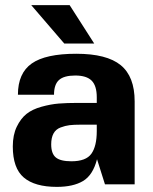

<svg xmlns="http://www.w3.org/2000/svg" viewBox="-20 -720 596 750"><path d="M390 0 359 -98Q343 -36 304.5 -13Q266 10 202 10Q116 10 73 -26.5Q30 -63 30 -148Q30 -193 45.5 -225Q61 -257 83.5 -275Q106 -293 142 -303Q178 -313 209.5 -315.5Q241 -318 283 -318H358V-340Q358 -385 338 -405Q318 -425 274 -425Q230 -425 210.5 -407.5Q191 -390 191 -350H50Q50 -434 104 -472Q158 -510 278 -510Q397 -510 451.5 -465.5Q506 -421 506 -324V0ZM358 -233H295Q268 -233 251.5 -231Q235 -229 216.5 -222Q198 -215 189 -198.5Q180 -182 180 -156Q180 -120 198 -105Q216 -90 259 -90Q316 -90 337 -119.5Q358 -149 358 -208ZM252 -700 348 -550H231L102 -700Z"/></svg>

Font: Fivo Sans Modern
Style: Regular
Weight: 700
Designer: Alexander Slobzheninov
Foundry: Alexander Slobzheninov
Version: 1.0